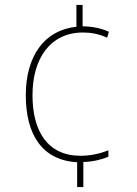

<svg xmlns="http://www.w3.org/2000/svg" viewBox="-20 -744 552 774"><path d="M313 -638V-724H288V-636C159 -623 84 -518 84 -360C84 -204 148 -98 291 -90V10H316V-91C357 -92 393 -102 417 -112V-138C384 -125 345 -116 305 -116C171 -116 111 -216 111 -360C111 -509 183 -613 315 -613C346 -613 380 -607 412 -592L419 -616C387 -630 356 -637 313 -638Z"/></svg>

Font: Noto Sans Arabic UI SmCn Th
Style: Regular
Weight: 100
Width: 4
Designer: Monotype Design Team, Nadine Chahine and Nizar Qandah
Foundry: Monotype Imaging Inc.
Version: Version 2.010